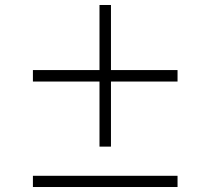

<svg xmlns="http://www.w3.org/2000/svg" viewBox="-20 -750 844 770"><path d="M379 -162V-423H112V-469H379V-730H425V-469H692V-423H425V-162ZM112 0V-45H692V0Z"/></svg>

Font: M PLUS 1 Thin Light
Style: Regular
Weight: 300
Version: Version 1.001